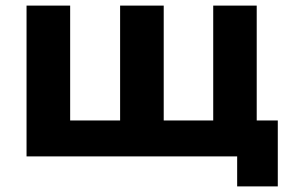

<svg xmlns="http://www.w3.org/2000/svg" viewBox="-20 -558 1011 685"><path d="M74.7 0V-537.9H230.3V-91.8L195.2 -128.1H442.4L408.5 -91.8V-537.9H564.1V-91.8L528 -128.1H775.8L740.7 -91.8V-537.9H895.9V0ZM826.1 107V-35.9L861.2 0H736.7V-128.1H971.1V107Z"/></svg>

Font: Montserrat Alternates Thin
Style: Regular
Weight: 100
Designer: Julieta Ulanovsky
Foundry: Julieta Ulanovsky
Version: Version 9.000